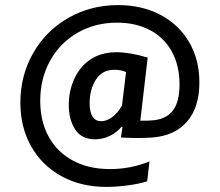

<svg xmlns="http://www.w3.org/2000/svg" viewBox="-20 -665 863 754"><path d="M60 -262Q60 -368 110 -456Q160 -544 248 -594.5Q336 -645 444 -645Q537 -645 609.5 -607Q682 -569 722.5 -500Q763 -431 763 -341Q763 -244 715 -188Q667 -132 578 -125Q548 -123 524 -123Q491 -123 455 -125L461 -167H457Q438 -144 410.5 -131Q383 -118 353 -118Q300 -118 275 -157Q250 -196 250 -254Q250 -293 261.5 -329Q273 -365 294 -393Q346 -460 438 -460Q488 -460 560 -439L531 -191Q556 -190 586 -193Q636 -199 660.5 -233Q685 -267 685 -333Q685 -408 654.5 -463Q624 -518 568.5 -547Q513 -576 440 -576Q353 -576 284 -536Q215 -496 176.5 -426Q138 -356 138 -269Q138 -189 171 -128.5Q204 -68 266 -34.5Q328 -1 412 -1Q493 -1 567 -31L558 47Q527 57 482 63Q437 69 398 69Q298 69 221.5 27Q145 -15 102.5 -90Q60 -165 60 -262ZM459 -250 475 -382Q455 -391 429 -391Q381 -391 356.5 -352Q332 -313 332 -260Q332 -225 343.5 -207Q355 -189 377 -189Q399 -189 420.5 -205Q442 -221 459 -250Z"/></svg>

Font: Secular One
Style: Regular
Weight: 400
Designer: Michal Sahar
Foundry: Hagilda
Version: Version 1.000